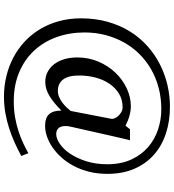

<svg xmlns="http://www.w3.org/2000/svg" viewBox="26 -757 884 976"><g transform="rotate(90 468.0 -269.0)"><path d="M584 -393.1Q585.4 -399.4 581.5 -409.2Q577.6 -418.9 569.6 -428Q561.5 -437 550 -443.6Q538.6 -450.2 524.9 -450.2Q487.8 -450.2 458 -432.9Q428.2 -415.5 407.2 -385.5Q386.2 -355.5 375 -315.2Q363.8 -274.9 363.8 -229Q363.8 -174.8 384 -147.9Q404.3 -121.1 441.9 -121.1Q458.5 -121.1 473.6 -127.7Q488.8 -134.3 501.7 -144Q514.6 -153.8 525.4 -165Q536.1 -176.3 543.9 -186ZM863.8 -373Q863.8 -322.3 852.8 -279.1Q841.8 -235.8 823 -200.7Q804.2 -165.5 779.5 -138.4Q754.9 -111.3 727.8 -93Q700.7 -74.7 672.9 -65.4Q645 -56.2 620.1 -56.2Q578.6 -56.2 560.3 -76.9Q542 -97.7 542 -139.2Q502.9 -99.6 467.5 -78.4Q432.1 -57.1 397 -57.1Q369.6 -57.1 346.7 -68.6Q323.7 -80.1 307.1 -101.3Q290.5 -122.6 281.2 -152.6Q272 -182.6 272 -220.2Q272 -277.3 293.2 -327.1Q314.5 -377 349.4 -413.6Q384.3 -450.2 429 -471.2Q473.6 -492.2 521 -492.2Q531.7 -492.2 544.4 -490.2Q557.1 -488.3 570.1 -484.6Q583 -481 595.5 -475.8Q607.9 -470.7 619.1 -464.8L637.2 -487.8H692.9Q691.9 -484.9 688.5 -470.5Q685.1 -456.1 680.2 -434.8Q675.3 -413.6 669.2 -387Q663.1 -360.4 657.2 -333.5Q642.6 -270 625 -190.9Q620.6 -173.8 620.6 -159.4Q620.6 -145 625 -134.8Q629.4 -124.5 638.7 -118.7Q647.9 -112.8 662.1 -112.8Q684.1 -112.8 710.9 -130.9Q737.8 -148.9 760.7 -182.6Q783.7 -216.3 799.3 -264.4Q814.9 -312.5 814.9 -372.1Q814.9 -442.4 791 -494.1Q767.1 -545.9 727.8 -579.8Q688.5 -613.8 638.2 -630.4Q587.9 -647 535.2 -647Q478 -647 427 -633.5Q376 -620.1 332.8 -595.5Q289.6 -570.8 254.6 -535.6Q219.7 -500.5 195.6 -457Q171.4 -413.6 158.2 -363Q145 -312.5 145 -256.8Q145 -180.7 168.7 -114.7Q192.4 -48.8 237.3 -0.5Q282.2 47.9 347.2 75.4Q412.1 103 495.1 103Q539.1 103 577.1 96.2Q615.2 89.4 647.9 78.6Q680.7 67.9 708.3 54.7Q735.8 41.5 758.8 28.8L772.9 64.9Q739.3 83 704.1 98.9Q668.9 114.7 631.6 126.7Q594.2 138.7 554.4 145.8Q514.6 152.8 471.2 152.8Q417.5 152.8 367.2 140.6Q316.9 128.4 272.7 105.2Q228.5 82 191.9 48.1Q155.3 14.2 128.9 -29.3Q102.5 -72.8 87.9 -125.5Q73.2 -178.2 73.2 -238.8Q73.2 -313 91.1 -375.2Q108.9 -437.5 140.1 -487.8Q171.4 -538.1 214.1 -576.2Q256.8 -614.3 306.6 -639.6Q356.4 -665 411.4 -678Q466.3 -690.9 522 -690.9Q596.2 -690.9 658.9 -670.2Q721.7 -649.4 767.1 -609.1Q812.5 -568.8 838.1 -509.5Q863.8 -450.2 863.8 -373Z"/></g></svg>

Font: Charis SIL Afr
Style: Regular
Weight: 400
Foundry: SIL International
Version: Version 5.000